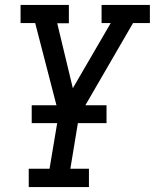

<svg xmlns="http://www.w3.org/2000/svg" viewBox="-20 -550 640 775"><path d="M96 205V131H180L217 -90L122 -457H63V-530H258V-456H211L274 -194L427 -457H390V-530H585V-457H517L299 -81L264 131H339V205ZM410 -53H108V-125H410Z"/></svg>

Font: Iosevka Slab Extended Oblique
Style: Regular
Weight: 400
Width: 7
Italic angle: -9°
Monospace: yes
Designer: Belleve Invis
Foundry: Belleve Invis
Version: Version 11.1.0; ttfautohint (v1.8.3)